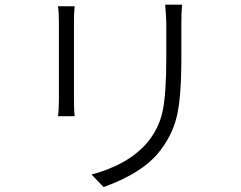

<svg xmlns="http://www.w3.org/2000/svg" viewBox="-20 -754 1017 810"><path d="M748 -734.4Q745.1 -701.2 745.1 -655.3V-509.8Q745.1 -335.9 724.1 -255.9Q703.1 -175.8 647.5 -108.4Q577.1 -22.5 417 35.2L366.2 -17.6Q519.5 -58.6 599.6 -150.4Q650.4 -210.9 666 -284.7Q681.6 -358.4 681.6 -511.7V-655.3Q681.6 -677.7 676.8 -734.4ZM224.6 -263.7Q228.5 -291 228.5 -335V-659.2Q228.5 -704.1 224.6 -727.5H294.9Q292 -701.2 292 -659.2V-334Q292 -287.1 294.9 -263.7Z"/></svg>

Font: Min Sans Light
Style: Regular
Weight: 300
Designer: Jinseong-Kim, NotoSansCJK, Nunito
Foundry: Jinseong-Kim
Version: Version 1.400;Glyphs 3.1.2 (3151)